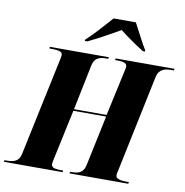

<svg xmlns="http://www.w3.org/2000/svg" viewBox="-136 -1038 1092 1131"><g transform="rotate(10 409.5 -472.0)"><path d="M308 -791V-784H323C391 -816 471 -862 511 -885C542 -860 591 -824 655 -784H668V-791C647 -823 606 -906 585 -944H452C409 -896 359 -838 308 -791ZM-38 0H313L315 -10H303C253 -10 244 -19 244 -39C244 -45 246 -54 249 -68L313 -367H509L445 -64C435 -17 402 -10 369 -10H357L354 0H706L708 -10H696C636 -10 629 -25 629 -39C629 -45 631 -54 635 -71L756 -650C767 -697 804 -704 843 -704H855L857 -714H505L503 -704H515C568 -704 574 -691 574 -677C574 -670 572 -660 568 -643L510 -377H315L371 -650C381 -697 414 -704 450 -704H462L464 -714H111L110 -704H122C184 -704 188 -692 188 -676C188 -670 185 -657 180 -633L59 -62C50 -17 14 -10 -23 -10H-36Z"/></g></svg>

Font: Noto Serif Display SemiCondensed Black
Style: Italic
Weight: 900
Width: 4
Italic angle: -12°
Designer: Monotype Design Team
Foundry: Monotype Imaging Inc.
Version: Version 2.009